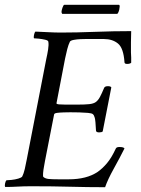

<svg xmlns="http://www.w3.org/2000/svg" viewBox="-27 -778 588 802"><path d="M228 -642Q292 -642 369.5 -645Q447 -648 521 -648Q520 -623 520 -601.5Q520 -580 520 -559Q521 -548 521 -537.5Q521 -527 521 -516Q516 -511 504 -511Q493 -511 493 -518Q489 -577 466 -596Q443 -615 407 -615H329Q324 -615 309.5 -614.5Q295 -614 281.5 -611.5Q268 -609 265 -604Q259 -592 254 -573Q249 -554 245 -534L209 -347Q208 -343 220 -342Q232 -341 247 -341H295Q328 -341 346 -343Q364 -345 373.5 -352Q383 -359 390.5 -373Q398 -387 408 -411Q411 -418 424 -418Q435 -418 438 -413L402 -229Q398 -225 387 -225Q375 -225 374 -232Q372 -274 369 -285.5Q366 -297 361 -301Q357 -305 340.5 -306.5Q324 -308 304 -308.5Q284 -309 267 -309Q255 -309 239 -308.5Q223 -308 211.5 -306.5Q200 -305 199 -300L161 -106Q160 -99 157 -83.5Q154 -68 153 -55Q152 -42 154 -39Q162 -32 175.5 -30.5Q189 -29 217 -29H260Q335 -29 381 -60Q401 -74 420 -96.5Q439 -119 457 -158Q460 -164 472 -164Q489 -164 493 -158Q473 -118 448 -73Q423 -28 412 4Q338 4 266.5 2Q195 0 104 0Q72 0 46.5 1.5Q21 3 -5 3Q-8 -1 -6 -11Q-4 -21 0 -25Q6 -25 21 -26.5Q36 -28 49.5 -32Q63 -36 66 -41Q72 -53 76.5 -72Q81 -91 85 -113L166 -530Q171 -552 174 -571.5Q177 -591 175 -603Q175 -609 162 -612Q149 -615 135 -616.5Q121 -618 115 -618Q113 -622 115 -632Q117 -642 121 -646Q149 -645 175.5 -643.5Q202 -642 228 -642ZM463 -720H233Q233 -720 231.5 -722.5Q230 -725 230 -729Q230 -734 234 -746Q238 -758 242 -758H469Q473 -758 473 -751Q473 -747 471 -737Q469 -727 463 -720Z"/></svg>

Font: Amiri
Style: Italic
Weight: 400
Italic angle: 10°
Designer: Khaled Hosny
Version: Version 0.113